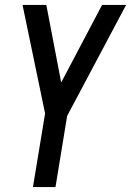

<svg xmlns="http://www.w3.org/2000/svg" viewBox="-20 -540 540 775"><path d="M113 215 162 -82 71 -520H167L227 -207L392 -520H489L251 -72L204 215Z"/></svg>

Font: Iosevka SS04 Medium Oblique
Style: Regular
Weight: 500
Italic angle: -9°
Monospace: yes
Designer: Belleve Invis
Foundry: Belleve Invis
Version: Version 19.0.0; ttfautohint (v1.8.4)